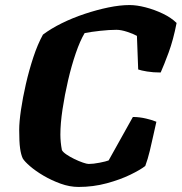

<svg xmlns="http://www.w3.org/2000/svg" viewBox="-20 -740 719 760"><path d="M291 0Q256 0 220 -13Q184 -26 152.5 -44.5Q121 -63 99 -82Q77 -101 70 -113Q63 -128 59.5 -153Q56 -178 56 -226Q56 -257 63 -305Q70 -353 82.5 -407.5Q95 -462 112 -513.5Q129 -565 150 -603Q182 -627 224.5 -648Q267 -669 315 -685Q363 -701 409 -710.5Q455 -720 493 -720Q521 -720 556 -711Q591 -702 624.5 -686Q658 -670 679 -649Q666 -582 647.5 -532Q629 -482 616 -453Q586 -453 562 -457Q538 -461 527 -465L522 -598Q508 -606 483.5 -614Q459 -622 441 -622Q413 -622 376.5 -618Q340 -614 315 -609Q297 -579 280 -529.5Q263 -480 249.5 -422Q236 -364 227.5 -307.5Q219 -251 219 -207Q219 -178 225 -146Q229 -138 243 -128.5Q257 -119 274.5 -110.5Q292 -102 308 -96.5Q324 -91 331 -91Q349 -91 374.5 -96Q400 -101 410 -105L506 -277Q532 -277 559 -270.5Q586 -264 599 -258Q594 -237 587.5 -206.5Q581 -176 573 -143Q565 -110 555 -83Q536 -68 496 -48.5Q456 -29 402.5 -14.5Q349 0 291 0Z"/></svg>

Font: Texturina Black
Style: Italic
Weight: 900
Italic angle: -11°
Designer: Guillermo Torres Carreño
Foundry: Omnibus-Type
Version: Version 1.002; ttfautohint (v1.8.3)